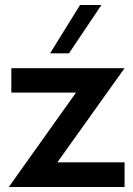

<svg xmlns="http://www.w3.org/2000/svg" viewBox="-20 -743 530 763"><path d="M282 -375H25V-472H475L208 -98H475V0H15ZM298 -723H383L254 -531H179Z"/></svg>

Font: Madhuban Medium
Style: Regular
Weight: 500
Designer: jaikishan Patel
Foundry: MagicType
Version: Version 1.000